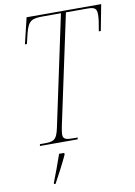

<svg xmlns="http://www.w3.org/2000/svg" viewBox="-100 -777 745 1062"><g transform="rotate(-10 272.5 -246.5)"><path d="M75 0H287L289 -10H270C229 -10 207 -12 207 -40C207 -53 210 -67 213 -85L345 -703H466C506 -703 518 -695 518 -660C518 -638 514 -613 506 -568H517L545 -714H126L91 -568H102L116 -626C134 -698 156 -703 221 -703H317L186 -87C171 -13 153 -10 97 -10H77ZM116 213 115 221H124C145 183 182 113 201 71V61H172C155 109 133 171 116 213Z"/></g></svg>

Font: Noto Serif Display Condensed Thin
Style: Italic
Weight: 100
Width: 3
Italic angle: -12°
Designer: Monotype Design Team
Foundry: Monotype Imaging Inc.
Version: Version 2.009